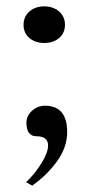

<svg xmlns="http://www.w3.org/2000/svg" viewBox="-20 -423 290 603"><path d="M81 160 62 149Q89 124 110 90Q131 56 131 34Q131 5 95 5Q63 5 63 -38Q63 -59 80.5 -75Q98 -91 121 -91Q191 -91 191 -8Q191 39 159.5 83Q128 127 81 160ZM165.5 -303.5Q147 -288 119 -288Q91 -288 72.5 -303.5Q54 -319 54 -345Q54 -371 72.5 -387Q91 -403 119 -403Q147 -403 165.5 -387Q184 -371 184 -345Q184 -319 165.5 -303.5Z"/></svg>

Font: UnnaRegular
Style: Regular
Weight: 400
Designer: Jorge de Buen Unna
Foundry: Omnibus-Type
Version: Version 2.008;hotconv 1.0.109;makeotfexe 2.5.65596